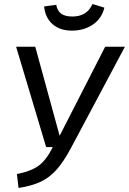

<svg xmlns="http://www.w3.org/2000/svg" viewBox="-20 -921 640 953"><path d="M331 -184Q295 -117 260 -78Q225 -39 181 -18.5Q137 2 72 12L64 -57Q135 -71 173 -99.5Q211 -128 242 -191H209L60 -689H155L276 -247L502 -689H600ZM199 -889 259 -897Q265 -866 284.5 -852.5Q304 -839 339 -839Q412 -839 439 -901L498 -883Q485 -829 441 -799Q397 -769 337 -769Q277 -769 240.5 -801.5Q204 -834 199 -889Z"/></svg>

Font: FiraGO
Style: Italic
Weight: 400
Italic angle: -8°
Designer: bBox Type GmbH
Foundry: bBox Type GmbH
Version: Version 1.001